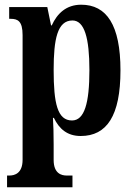

<svg xmlns="http://www.w3.org/2000/svg" viewBox="-20 -566 570 816"><path d="M10 230H288V180H263C242 180 208 172 208 114V48C208 4 207 -34 205 -65H209C232 -17 267 12 323 12C434 12 492 -74 492 -267C492 -460 433 -546 325 -546C262 -546 223 -509 200 -458H197L181 -536H19V-486H25C55 -486 76 -477 76 -417V113C76 171 42 180 20 180H10ZM286 -54C224 -54 208 -127 208 -269C208 -400 224 -479 288 -479C339 -479 360 -404 360 -268C360 -128 339 -54 286 -54Z"/></svg>

Font: Noto Serif Khmer ExtraCondensed
Style: Bold
Weight: 700
Width: 2
Designer: Danh Hong and the Monotype Design Team
Foundry: Monotype Imaging Inc.
Version: Version 2.004